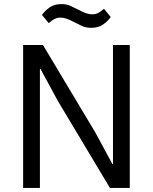

<svg xmlns="http://www.w3.org/2000/svg" viewBox="-20 -918 747 938"><path d="M262 -426 178 -581H175V0H93V-698H190L445 -272L529 -117H532V-698H614V0H517ZM426 -782Q400 -782 381 -791Q362 -800 346 -808Q322 -821 305.5 -826.5Q289 -832 276 -832Q259 -832 246 -825Q233 -818 218 -805L185 -845Q199 -865 222 -881.5Q245 -898 280 -898Q306 -898 325 -889Q344 -880 360 -872Q384 -859 400.5 -853.5Q417 -848 430 -848Q447 -848 460 -855Q473 -862 488 -875L521 -835Q507 -815 484 -798.5Q461 -782 426 -782Z"/></svg>

Font: IBM Plex Sans Arabic
Style: Regular
Weight: 400
Designer: Mike Abbink, Paul van der Laan, Pieter van Rosmalen, Wael Morcos, Khajak Apelian
Foundry: Bold Monday
Version: Version 1.005